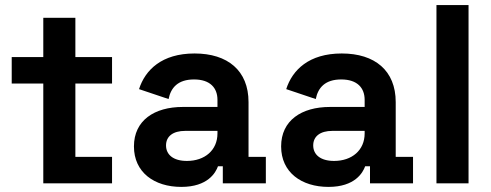

<svg xmlns="http://www.w3.org/2000/svg" viewBox="-20 -720 1930 754"><path d="M150 0H420V-104H276V-392H420V-496H276V-650H150V-496H26V-392H150Z M692 14C796 14 827 -42 836 -67H855V0H1024V-104H956V-319C956 -443 874 -510 744 -510C615 -510 550 -445 526 -370L642 -331C651 -376 679 -408 742 -408C806 -408 834 -374 834 -328V-300H698C586 -300 506 -247 506 -145C506 -43 586 14 692 14ZM632 -149C632 -185 660 -206 707 -206H834V-196C834 -130 784 -88 714 -88C660 -88 632 -113 632 -149Z M1270 14C1374 14 1405 -42 1414 -67H1433V0H1602V-104H1534V-319C1534 -443 1452 -510 1322 -510C1193 -510 1128 -445 1104 -370L1220 -331C1229 -376 1257 -408 1320 -408C1384 -408 1412 -374 1412 -328V-300H1276C1164 -300 1084 -247 1084 -145C1084 -43 1164 14 1270 14ZM1210 -149C1210 -185 1238 -206 1285 -206H1412V-196C1412 -130 1362 -88 1292 -88C1238 -88 1210 -113 1210 -149Z M1694 0H1820V-700H1694Z"/></svg>

Font: Meta Space
Style: Bold
Weight: 700
Designer: Meta Pool / Florian Karsten
Foundry: Meta Pool / Florian Karsten
Version: Version 2.000;Glyphs 3.1.1 (3137)